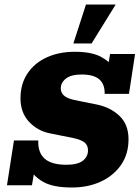

<svg xmlns="http://www.w3.org/2000/svg" viewBox="-20 -823 620 853"><path d="M299 10Q216 10 172 -15Q147 -29 130 -48L122 0H11L42 -199H150Q148 -145 178.5 -118Q209 -91 275 -91Q325 -91 348 -109Q371 -127 371 -155Q371 -178 355 -190.5Q339 -203 304 -210L200 -231Q146 -242 108.5 -282.5Q71 -323 71 -386Q71 -450 102 -496.5Q133 -543 187.5 -568Q242 -593 312 -593Q384 -593 426 -572Q447 -561 463 -547L469 -583H580L553 -406H445Q446 -449 421 -470.5Q396 -492 343 -492Q296 -492 273 -474Q250 -456 250 -430Q250 -413 262.5 -400Q275 -387 309 -379L413 -358Q473 -345 512 -307Q551 -269 551 -204Q551 -138 517.5 -90Q484 -42 427.5 -16Q371 10 299 10ZM306 -630 362 -803H494L387 -630Z"/></svg>

Font: Rokkitt SemiBold ExtraBold
Style: Italic
Weight: 800
Italic angle: -9°
Version: Version 3.103